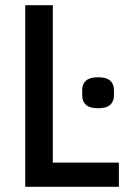

<svg xmlns="http://www.w3.org/2000/svg" viewBox="-20 -718 505 738"><path d="M77 0V-698H183V-93H437V0ZM357 -302Q325 -302 310.5 -315Q296 -328 296 -351V-372Q296 -395 310.5 -408Q325 -421 357 -421Q389 -421 403.5 -408Q418 -395 418 -372V-351Q418 -328 403.5 -315Q389 -302 357 -302Z"/></svg>

Font: IBM Plex Sans Condensed Medium
Style: Regular
Weight: 500
Width: 3
Designer: Mike Abbink, Paul van der Laan, Pieter van Rosmalen
Foundry: Bold Monday
Version: Version 1.3